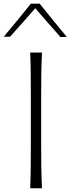

<svg xmlns="http://www.w3.org/2000/svg" viewBox="-59 -1016 380 1036"><path d="M104 0Q106.4 -62 106.9 -119.1Q107.4 -176.3 107.4 -243.7V-488.3Q107.4 -556.2 106.9 -613.3Q106.4 -670.4 104 -732.4H167.5Q164.6 -670.4 163.8 -613.3Q163.1 -556.2 163.1 -488.3V-243.7Q163.1 -176.3 163.8 -119.1Q164.6 -62 167.5 0ZM267.6 -815.9Q232.9 -855 198.7 -894Q164.6 -933.1 131.3 -971.7Q98.1 -933.1 64.2 -895Q30.3 -856.9 -4.9 -817.9H-38.6Q-1 -862.8 35.4 -907.2Q71.8 -951.7 107.4 -996.1H155.3Q190.9 -951.7 227.3 -906.7Q263.7 -861.8 301.3 -816.9Z"/></svg>

Font: Pinar-DS2-FD Light
Style: Regular
Weight: 300
Designer: Amin Abedi
Version: Version 2.000